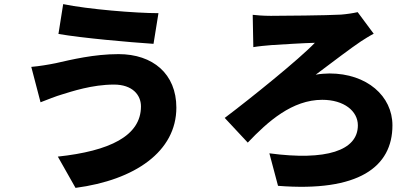

<svg xmlns="http://www.w3.org/2000/svg" viewBox="-20 -841 2040 933"><path d="M665 -324C665 -180 512 -107 261 -80L347 72C636 34 837 -105 837 -318C837 -482 723 -578 556 -578C437 -578 326 -551 251 -534C217 -527 169 -519 132 -516L177 -344C208 -356 253 -374 281 -382C327 -396 427 -430 534 -430C623 -430 665 -380 665 -324ZM287 -821 264 -676C380 -656 606 -636 726 -628L750 -777C640 -777 407 -796 287 -821Z M1208 -769 1211 -612C1234 -616 1274 -620 1301 -622C1348 -625 1460 -632 1510 -633C1435 -554 1198 -363 1072 -268L1184 -148C1282 -251 1400 -356 1546 -356C1652 -356 1719 -301 1719 -232C1719 -109 1565 -59 1289 -96L1331 62C1723 93 1887 -30 1887 -232C1887 -374 1763 -484 1581 -484C1564 -484 1534 -482 1514 -478C1602 -544 1686 -608 1734 -640C1750 -650 1774 -666 1796 -677L1718 -782C1697 -777 1663 -772 1637 -770C1570 -766 1350 -764 1296 -764C1259 -764 1224 -767 1208 -769Z"/></svg>

Font: ChiuKong Gothic MN Heavy
Style: Regular
Weight: 900
Designer: Ryoko NISHIZUKA 西塚涼子 (kana, bopomofo & ideographs); Paul D. Hunt (Latin, Greek & Cyrillic); Sandoll Communications 산돌커뮤니
Foundry: Adobe
Version: Version 1.300